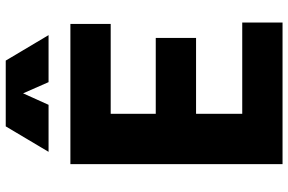

<svg xmlns="http://www.w3.org/2000/svg" viewBox="-192 -838 1029 686"><g transform="rotate(-90 323.0 -494.5)"><path d="M80 0ZM586 -144V0H80V-758H581V-614H260V-453H531V-309H260V-144ZM373 -836 333 -927 292 -836H124L215 -989H450L541 -836Z"/></g></svg>

Font: Biryani Heavy
Style: Regular
Weight: 900
Designer: Dan Reynolds and Mathieu Réguer
Foundry: Dan Reynolds and Mathieu Réguer
Version: Version 1.003; ttfautohint (v1.1) -l 5 -r 5 -G 72 -x 0 -D la